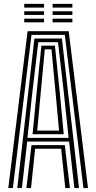

<svg xmlns="http://www.w3.org/2000/svg" viewBox="-20 -959 491 979"><path d="M22.3 0 120.7 -800H330.3L428.7 0H405.4L310.4 -781.3H140.6L45.6 0ZM114.6 0 140.6 -219.1H310.4L336.4 0H312.8L291.9 -200.6H159.1L138.2 0ZM68.1 0 155.4 -762.4H295.6L382.9 0H359.3L332.3 -237.4H118.7L91.7 0ZM120.1 -255.9H329.9L305.6 -485.5L275.8 -743.8H175.2L144.6 -485.5ZM146 -274.7 166.7 -485.5 191 -726.2H260L285 -485.5L305 -274.7ZM169.9 -293.2H281.1L263.4 -485.5L242.5 -707.4H208.5L187.6 -485.5ZM248.2 -920.4V-939.2H349.1V-920.4ZM103.6 -845V-863.8H204.6V-845ZM103.6 -882.7V-901.5H204.6V-882.7ZM103.6 -920.4V-939.2H204.6V-920.4ZM248.2 -845V-863.8H349.1V-845ZM248.2 -882.7V-901.5H349.1V-882.7Z"/></svg>

Font: Big Shoulders Inline Text Thin
Style: Regular
Weight: 100
Designer: Patric King
Foundry: XO Type Co
Version: Version 2.002